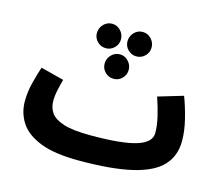

<svg xmlns="http://www.w3.org/2000/svg" viewBox="-105 -867 1176 1024"><g transform="rotate(15 483.0 -354.5)"><path d="M410 21Q275 21 196.5 -10Q118 -41 84 -93.5Q50 -146 50 -211Q50 -262 63.5 -315Q77 -368 90 -406L218 -373Q210 -344 203 -312Q196 -280 196 -250Q196 -214 215.5 -186Q235 -158 286.5 -141.5Q338 -125 436 -125Q609 -125 687.5 -149.5Q766 -174 766 -226Q766 -267 754.5 -316Q743 -365 725 -417L863 -458Q883 -406 899 -342Q915 -278 915 -222Q915 -140 865 -86Q815 -32 704 -5.5Q593 21 410 21ZM394 -595Q366 -595 346.5 -614.5Q327 -634 327 -661Q327 -689 346.5 -709.5Q366 -730 394 -730Q421 -730 440.5 -709.5Q460 -689 460 -661Q460 -634 440.5 -614.5Q421 -595 394 -595ZM562 -595Q535 -595 515.5 -614.5Q496 -634 496 -661Q496 -689 515.5 -709.5Q535 -730 562 -730Q590 -730 609.5 -709.5Q629 -689 629 -661Q629 -634 609.5 -614.5Q590 -595 562 -595ZM476 -448Q448 -448 428.5 -467.5Q409 -487 409 -515Q409 -542 428.5 -562.5Q448 -583 476 -583Q503 -583 522.5 -562.5Q542 -542 542 -515Q542 -487 522.5 -467.5Q503 -448 476 -448Z"/></g></svg>

Font: Noto Sans Arabic UI Cn XBd
Style: Regular
Weight: 800
Width: 3
Designer: Monotype Design Team, Nadine Chahine and Nizar Qandah
Foundry: Monotype Imaging Inc.
Version: Version 2.010; ttfautohint (v1.8.4.7-5d5b)